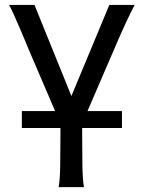

<svg xmlns="http://www.w3.org/2000/svg" viewBox="-20 -518 582 777"><path d="M68.4 -68.4H203.1L96.7 -316.4Q89.8 -333 80.1 -356.7Q70.3 -380.4 59.3 -405.8Q48.3 -431.2 37.4 -455.6Q26.4 -480 17.1 -498H119.6L269 -129.4L422.4 -498H524.9Q517.1 -483.9 507.6 -464.1Q498 -444.3 487.8 -422.4Q477.5 -400.4 468 -378.7Q458.5 -356.9 450.7 -338.9L334 -68.4H473.6V0H312.5V26.9Q312.5 99.1 313.5 154.5Q314.5 210 319.8 239.3H217.3Q222.7 210 223.6 154.5Q224.6 99.1 224.6 26.9V0H68.4Z"/></svg>

Font: Andika
Style: Regular
Weight: 400
Designer: Victor Gaultney, Annie Olsen, Julie Remington, Don Collingsworth, Eric Hays
Foundry: SIL International
Version: Version 1.001